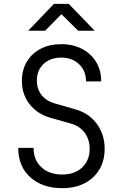

<svg xmlns="http://www.w3.org/2000/svg" viewBox="-20 -970 640 1000"><path d="M304 10Q201 10 138 -46.5Q75 -103 75 -200H155Q155 -136 196 -98.5Q237 -61 304 -61Q369 -61 408 -98Q447 -135 447 -195Q447 -243 421.5 -278Q396 -313 350 -326L241 -357Q173 -377 133.5 -428Q94 -479 94 -549Q94 -606 120 -649Q146 -692 192 -716Q238 -740 299 -740Q360 -740 407 -715.5Q454 -691 480.5 -647.5Q507 -604 507 -546H428Q428 -601 392 -635.5Q356 -670 299 -670Q242 -670 207 -637Q172 -604 172 -551Q172 -508 195 -477Q218 -446 260 -433L371 -401Q443 -381 484 -325.5Q525 -270 525 -195Q525 -133 497.5 -87Q470 -41 420.5 -15.5Q371 10 304 10ZM127 -810 261 -950H338L473 -810H387L300 -896L215 -810Z"/></svg>

Font: JetBrains Mono NL Light
Style: Regular
Weight: 300
Monospace: yes
Designer: Philipp Nurullin, Konstantin Bulenkov
Foundry: JetBrains
Version: Version 2.305; ttfautohint (v1.8.4.7-5d5b)